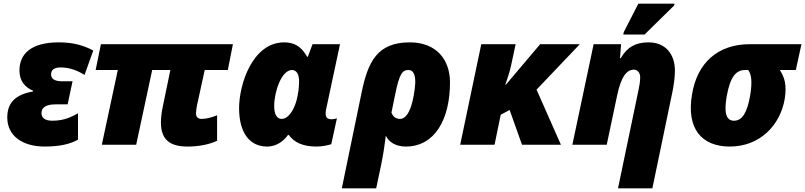

<svg xmlns="http://www.w3.org/2000/svg" viewBox="-20 -796 4428 1056"><path d="M226 10C309 10 367 -4 409 -28V-173C375 -154 334 -132 268 -132C226 -132 208 -149 208 -174C208 -207 237 -222 285 -222H352L379 -349H320C279 -349 261 -364 261 -386C261 -411 275 -425 315 -425C361 -425 405 -409 445 -384L493 -518C441 -546 383 -563 304 -563C151 -563 87 -500 87 -408C87 -351 117 -316 162 -297V-293C65 -276 20 -231 20 -150C20 -49 103 10 226 10Z M1012 10C1075 10 1133 -2 1174 -22V-162C1142 -149 1113 -142 1089 -142C1072 -142 1058 -150 1058 -172C1058 -185 1061 -204 1064 -219L1106 -411H1233L1261 -553H535L506 -411H628L540 0H729L817 -411H917L875 -208C869 -181 865 -145 865 -123C865 -22 921 10 1012 10Z M1449 10C1508 10 1546 -28 1564 -54H1568C1598 -13 1645 10 1721 10C1753 10 1783 3 1802 -3L1833 -145C1827 -143 1813 -140 1802 -140C1778 -140 1771 -154 1771 -173C1771 -183 1773 -195 1776 -206L1850 -553H1699L1673 -484H1669C1650 -516 1620 -563 1543 -563C1368 -563 1295 -331 1295 -201C1295 -67 1352 10 1449 10ZM1529 -142C1504 -142 1488 -166 1488 -212C1488 -293 1529 -411 1586 -411C1608 -411 1625 -392 1625 -348C1625 -316 1620 -278 1611 -244C1596 -189 1565 -142 1529 -142Z M1969 -288 1860 240H2049L2077 107C2089 48 2097 -7 2102 -50C2118 -15 2156 10 2212 10C2371 10 2455 -139 2455 -343C2455 -468 2380 -563 2234 -563C2055 -563 2004 -457 1969 -288ZM2180 -142C2160 -142 2142 -152 2133 -177L2154 -279C2177 -393 2194 -411 2227 -411C2253 -411 2264 -385 2264 -345C2264 -326 2250 -142 2180 -142Z M2511 0H2700L2734 -165L2783 -191L2851 0H3065L2931 -303L3169 -553H2951L2763 -331H2759C2770 -359 2783 -400 2791 -436L2816 -553H2627Z M3408 -606H3525L3688 -766L3690 -776H3491L3411 -620ZM3492 -302 3379 240H3568L3679 -294C3686 -329 3692 -371 3692 -408C3692 -496 3642 -563 3547 -563C3477 -563 3430 -538 3394 -476H3390L3396 -553H3245L3128 0H3317L3374 -270C3397 -381 3430 -413 3467 -413C3483 -413 3501 -399 3501 -371C3501 -348 3496 -319 3492 -302Z M3994 10C4162 10 4272 -110 4296 -252C4308 -329 4296 -368 4269 -411H4357L4388 -553H4104C3928 -553 3814 -450 3786 -276C3754 -86 3841 10 3994 10ZM4017 -132C3971 -132 3962 -182 3977 -267C3997 -378 4030 -411 4079 -411H4095C4112 -388 4119 -350 4106 -272C4090 -178 4063 -132 4017 -132Z"/></svg>

Font: Noto Sans Black
Style: Italic
Weight: 900
Italic angle: -12°
Designer: Monotype Design Team
Foundry: Monotype Imaging Inc.
Version: Version 2.013